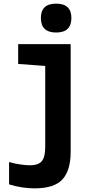

<svg xmlns="http://www.w3.org/2000/svg" viewBox="-20 -792 540 1057"><path d="M373 -693Q373 -772 289 -772Q205 -772 205 -693Q205 -613 289 -613Q373 -613 373 -693ZM369 43V-549H80V-440L229 -429V17Q229 74 209.5 96Q190 118 144 118Q126 118 93 113.5Q60 109 30 100V223Q64 234 101.5 239.5Q139 245 169 245Q279 245 324 195.5Q369 146 369 43Z"/></svg>

Font: Noto Sans Mono UI Condensed ExtraBold
Style: Regular
Weight: 800
Width: 3
Designer: Monotype Design team
Foundry: Monotype Imaging Inc.
Version: 1.000